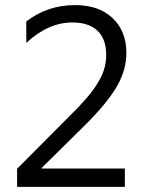

<svg xmlns="http://www.w3.org/2000/svg" viewBox="-20 -732 579 752"><path d="M469 0H47V-71L251 -276Q291 -315 318.5 -347Q346 -379 362 -406Q396 -458 396 -517Q396 -579 362 -611.5Q328 -644 263 -644Q169 -644 83 -564V-648Q166 -712 274 -712Q368 -712 421 -661Q475 -610 475 -525Q475 -458 438 -394Q419 -361 386.5 -321.5Q354 -282 305 -234L143 -74V-72H469Z"/></svg>

Font: A Tai Tham KH New
Style: Regular
Weight: 400
Designer: Sangdang Kengtung
Foundry: Sangdang Kengtung
Version: Version 1.002